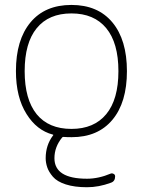

<svg xmlns="http://www.w3.org/2000/svg" viewBox="-20 -578 583 794"><path d="M131.8 -105.5Q181.6 -44.9 275.4 -44.9Q369.1 -44.9 419.4 -106Q469.7 -167 469.7 -283.7Q469.7 -400.4 419.4 -461.4Q369.1 -522.5 275.4 -522.5Q181.6 -522.5 131.8 -461.4Q82 -400.4 82 -283.7Q82 -167 131.8 -105.5ZM339.8 196.3Q288.1 196.3 252 184.6Q215.8 172.9 198.7 152.8Q181.6 132.8 175.3 113.8Q168.9 94.7 168.9 76.2Q168.9 22.5 199.2 -17.6Q202.1 -20.5 198.2 -21.5Q131.8 -39.1 89.8 -106.4Q45.9 -175.8 45.9 -284.2Q45.9 -413.1 106 -485.4Q166 -557.6 275.4 -557.6Q384.8 -557.6 444.8 -485.4Q504.9 -413.1 504.9 -283.7Q504.9 -154.3 444.8 -82.5Q384.8 -10.7 276.4 -10.7Q256.8 -10.7 244.1 -11.7Q240.2 -12.7 237.3 -9.8Q205.1 29.3 205.1 76.2Q205.1 161.1 339.8 161.1Q387.7 161.1 438.5 139.6Q444.3 137.7 450.2 141.1Q456.1 144.5 456.1 151.4Q456.1 171.9 438.5 177.7Q388.7 196.3 339.8 196.3Z"/></svg>

Font: Gen Jyuu Gothic ExtraLight
Style: Regular
Weight: 100
Designer: [Source Han Sans]
Ryoko NISHIZUKA  (kana & ideographs); Paul D. Hunt (Latin, Greek & Cyrillic); Wenlong ZHANG  (bopomofo
Version: Version 1.002.20150607